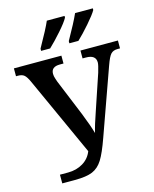

<svg xmlns="http://www.w3.org/2000/svg" viewBox="-134 -1020 891 1109"><g transform="rotate(-15 311.0 -465.5)"><path d="M98 -52H147Q197 -52 236 -75.5Q275 -99 291 -141L76 -614Q62 -645 49 -656Q36 -667 11 -667H0V-714H284V-667H262Q210 -667 210 -625Q210 -611 215.5 -595.5Q221 -580 222 -576L311 -359Q343 -279 356 -232Q367 -279 391 -347L464 -564Q477 -607 477 -622Q477 -667 418 -667H398V-714H622V-667H607Q581 -667 567 -652Q553 -637 536 -589L395 -194Q365 -109 340.5 -70Q316 -31 279.5 -15.5Q243 0 174 0H98ZM178 -784Q237 -888 255 -931H361V-921Q348 -896 306.5 -849Q265 -802 232 -771H178ZM347 -784Q402 -881 424 -931H530V-921Q516 -896 474.5 -848.5Q433 -801 401 -771H347Z"/></g></svg>

Font: Noto Serif NarrowSemiBold
Style: Regular
Weight: 600
Width: 4
Designer: Monotype Design Team
Foundry: Monotype Imaging Inc.
Version: Version 1.001